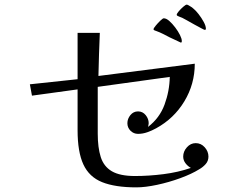

<svg xmlns="http://www.w3.org/2000/svg" viewBox="-20 -825 1040 829"><path d="M880 -149Q880 -130 868 -116.5Q856 -103 840 -94Q808 -74 759 -56Q710 -38 658.5 -27Q607 -16 569 -16Q477 -16 421 -38.5Q365 -61 340 -115Q315 -169 315 -263V-439L118 -412L109 -461L315 -483V-683H411Q407 -590 405 -497L821 -550Q821 -462 776 -387.5Q731 -313 654 -271Q636 -261 616 -254Q596 -247 576 -247Q557 -247 543.5 -260.5Q530 -274 530 -293Q530 -312 543 -328Q556 -344 576 -344Q596 -344 609 -328Q622 -312 622 -293Q622 -289 621 -285Q620 -281 619 -277Q669 -315 690.5 -373.5Q712 -432 713 -493L402 -450V-248Q402 -188 415 -147Q428 -106 463 -85.5Q498 -65 563 -65Q622 -65 685.5 -73Q749 -81 804 -100Q791 -107 781 -120Q771 -133 771 -149Q771 -171 787 -189Q803 -207 825 -207Q848 -207 864 -189Q880 -171 880 -149ZM765 -648Q765 -641 761 -641Q737 -652 712 -664Q699 -671 684 -678.5Q669 -686 655 -691Q653 -692 648 -693.5Q643 -695 643 -699Q643 -703 652.5 -714.5Q662 -726 672.5 -736Q683 -746 687 -746Q698 -746 711 -734.5Q724 -723 736.5 -706.5Q749 -690 757 -674Q765 -658 765 -648ZM869 -701Q869 -696 864 -696Q862 -696 849 -703Q836 -710 818.5 -719.5Q801 -729 786.5 -737.5Q772 -746 767 -748Q763 -750 753 -753.5Q743 -757 743 -761Q743 -766 752 -776.5Q761 -787 771.5 -796Q782 -805 786 -805Q789 -805 793.5 -802.5Q798 -800 801 -798Q805 -796 809 -793Q813 -790 816 -787Q825 -780 837.5 -764Q850 -748 859.5 -730.5Q869 -713 869 -701Z"/></svg>

Font: Kaisei Decol
Style: Regular
Weight: 400
Designer: Font-Kai, 金井和夫
Foundry: KAZUO KANAI
Version: Version 5.003